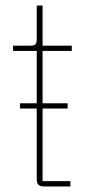

<svg xmlns="http://www.w3.org/2000/svg" viewBox="-20 -670 326 690"><path d="M233 0H139Q124 0 118 -6Q112 -12 112 -27V-280H52V-299H112V-487H27V-506H91Q104 -506 108 -511.5Q112 -517 112 -530V-650H133V-506H238V-487H133V-299H223V-280H133V-19H233Z"/></svg>

Font: IBM Plex Sans Cond Thin
Style: Regular
Weight: 100
Width: 3
Designer: Mike Abbink, Paul van der Laan, Pieter van Rosmalen
Foundry: Bold Monday
Version: Version 1.3